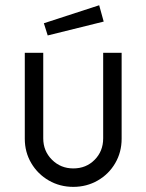

<svg xmlns="http://www.w3.org/2000/svg" viewBox="-20 -719 571 749"><path d="M76.7 -177.8V-513H148.7V-179.3Q148.7 -129.9 182.6 -96Q216.6 -62 265.9 -62Q316 -62 349.2 -95.6Q382.5 -129.2 382.5 -179.3V-513H454.5V-177.8Q454.5 -125.5 429.6 -82.7Q404.7 -39.8 361.4 -14.9Q318.2 10 265.9 10Q213.7 10 170.4 -14.9Q127.2 -39.8 101.9 -82.7Q76.7 -125.5 76.7 -177.8ZM151.1 -628.3 366.9 -698.5 384.5 -634.8 166.1 -580.7Z"/></svg>

Font: Lineal Thin
Style: Regular
Weight: 200
Designer: Created by Frank Adebiaye with contributions from Anton Moglia & Ariel Martín Pérez
Created by Frank ADEBIAYE with FontF
Foundry: Velvetyne Type Foundry
Version: Version 2.000;Glyphs 3.2 (3227)